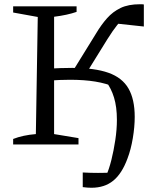

<svg xmlns="http://www.w3.org/2000/svg" viewBox="-20 -681 759 905"><path d="M42 0V-26Q88 -44 149 -49L158 -601L42 -622V-651H341V-625Q298 -610 235 -602V-49L350 -30V0ZM377 -320 314 -331 432 -522Q457 -564 484.5 -595Q512 -626 548.5 -643.5Q585 -661 640 -661Q644 -661 648.5 -661Q653 -661 658 -660V-556L519 -571L571 -600Q552 -587 532.5 -563Q513 -539 486 -496ZM411 204Q392 204 370 201V132Q388 133 406 133.5Q424 134 442 134Q461 134 479.5 133.5Q498 133 516 132L480 148Q494 117 505 73Q516 29 523.5 -21Q531 -71 531 -116Q531 -177 517.5 -221Q504 -265 480 -296L526 -269Q481 -288 429 -296.5Q377 -305 310 -305Q289 -305 261 -304Q233 -303 194 -300V-356Q232 -359 264.5 -360Q297 -361 320 -361Q426 -361 491 -338Q556 -315 585.5 -264Q615 -213 615 -130Q615 -83 606 -29.5Q597 24 581 66Q555 137 514 170.5Q473 204 411 204Z"/></svg>

Font: Piazzolla 24pt
Style: Regular
Weight: 400
Designer: Juan Pablo del Peral
Foundry: Huerta Tipografica
Version: Version 2.005